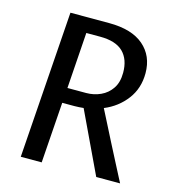

<svg xmlns="http://www.w3.org/2000/svg" viewBox="-95 -692 702 773"><g transform="rotate(15 256.0 -306.0)"><path d="M61.2 0 104.2 -612H265.1Q360.3 -612 409.8 -569.3Q459.3 -526.6 459.3 -454.7Q459.3 -391.6 424.3 -345.4Q389.3 -299.1 333.4 -276Q343.7 -256.2 360.8 -222.3Q377.9 -188.4 397.6 -150Q417.3 -111.5 434.9 -77.6Q452.5 -43.6 463.8 -21.8Q475.2 0 475.2 0H375.7L254.8 -255.2Q246.4 -254.5 236.7 -253.7Q227 -253 217.5 -253H166.2L148.4 0ZM171 -316.1H248.8Q281.1 -316.1 309.1 -329Q337.1 -341.8 354.4 -367.6Q371.8 -393.3 371.8 -433.3Q371.8 -489 340.9 -519.4Q310 -549.7 244.6 -549.7H187.1Z"/></g></svg>

Font: Ancizar Sans Thin
Style: Italic
Weight: 100
Italic angle: -4°
Designer: Cesar Puertas, Viviana Monsalve, Julian Moncada, Julian Prieto, Jose Castro, Mariel Hernandez, Felipe Aragon, Sara Alarc
Version: Version 8.100